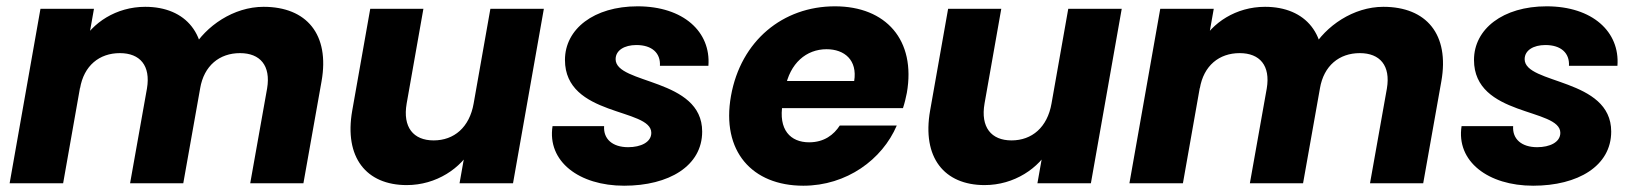

<svg xmlns="http://www.w3.org/2000/svg" viewBox="-20 -586 5238 614"><path d="M10.8 0H181.9L280.5 -557.9H109.4ZM396 0H566.1L624.1 -326.1C650.6 -475.8 574.5 -564.2 444.4 -564.2C351.8 -564.2 274.9 -513.2 239.5 -447.3L235.9 -303.2C248.1 -376.2 297.8 -416.1 363.3 -416.1C427.8 -416.1 462.2 -376.2 450 -303.2ZM780.2 0H950.3L1008.3 -326.1C1034.8 -475.8 960.8 -564.2 822.8 -564.2C727.4 -564.2 638.1 -503.1 595.5 -429.4L620 -303.2C632.3 -376.2 682 -416.1 747.5 -416.1C812 -416.1 846.4 -376.2 834.2 -303.2Z M1719.2 -557.9H1548.2L1449.6 0H1620.6ZM1334 -557.9H1164L1106.4 -232.3C1080 -82.5 1151.3 5.9 1280.8 5.9C1375.2 5.9 1455.1 -47.8 1491.2 -116.3L1494.7 -255.1C1481.4 -178.9 1432.2 -137 1366.7 -137C1302.2 -137 1267.2 -178.9 1280.5 -255.1Z M1975.9 7.9C2119.1 7.9 2225.5 -55.2 2225.5 -165.2C2225.5 -337.3 1948.7 -315.4 1948.7 -396.7C1948.7 -425 1976.6 -442 2015.1 -442C2065.3 -442 2092.8 -416 2090.4 -375.6H2245.4C2253.7 -484.2 2165.6 -565.8 2018.9 -565.8C1879.4 -565.8 1786.7 -493.4 1786.7 -394.3C1786.7 -212.1 2062.8 -241.2 2062.8 -161.2C2062.8 -131.1 2029.2 -115.3 1988.7 -115.3C1939.2 -115.3 1909 -141.2 1911.9 -182.7H1747C1729.4 -69.8 1831.8 7.9 1975.9 7.9Z M2460.4 -240.2H2867.6C2873 -256.5 2877 -273.5 2880 -288.9C2909.6 -457.9 2813.3 -565.8 2650 -565.8C2483.8 -565.8 2349.1 -455.9 2317.6 -279.2C2286.1 -102.5 2385.1 7.9 2548.9 7.9C2687.6 7.9 2801.4 -75.9 2847.8 -184.6H2665.6C2646.6 -155.3 2615.9 -130.9 2567.5 -130.9C2508.1 -130.9 2468.1 -170.6 2482.9 -254.7L2491 -303.5C2505.7 -384.2 2558.9 -428.6 2623.2 -428.6C2680.8 -428.6 2722.4 -393.6 2711.6 -326.9H2476.4Z M3567.2 -557.9H3396.2L3297.6 0H3468.6ZM3182 -557.9H3012L2954.4 -232.3C2928 -82.5 2999.3 5.9 3128.8 5.9C3223.2 5.9 3303.1 -47.8 3339.2 -116.3L3342.7 -255.1C3329.4 -178.9 3280.2 -137 3214.7 -137C3150.2 -137 3115.2 -178.9 3128.5 -255.1Z M3591.8 0H3762.9L3861.5 -557.9H3690.4ZM3977 0H4147.1L4205.1 -326.1C4231.6 -475.8 4155.5 -564.2 4025.4 -564.2C3932.8 -564.2 3855.9 -513.2 3820.5 -447.3L3816.9 -303.2C3829.1 -376.2 3878.8 -416.1 3944.3 -416.1C4008.8 -416.1 4043.2 -376.2 4031 -303.2ZM4361.2 0H4531.3L4589.3 -326.1C4615.8 -475.8 4541.8 -564.2 4403.8 -564.2C4308.4 -564.2 4219.1 -503.1 4176.5 -429.4L4201 -303.2C4213.3 -376.2 4263 -416.1 4328.5 -416.1C4393 -416.1 4427.4 -376.2 4415.2 -303.2Z M4882.9 7.9C5026.1 7.9 5132.5 -55.2 5132.5 -165.2C5132.5 -337.3 4855.7 -315.4 4855.7 -396.7C4855.7 -425 4883.6 -442 4922.1 -442C4972.3 -442 4999.8 -416 4997.4 -375.6H5152.4C5160.7 -484.2 5072.6 -565.8 4925.9 -565.8C4786.4 -565.8 4693.7 -493.4 4693.7 -394.3C4693.7 -212.1 4969.8 -241.2 4969.8 -161.2C4969.8 -131.1 4936.2 -115.3 4895.7 -115.3C4846.2 -115.3 4816 -141.2 4818.9 -182.7H4654C4636.4 -69.8 4738.8 7.9 4882.9 7.9Z"/></svg>

Font: Poppins Devanagari Thin
Style: Italic
Weight: 100
Italic angle: -10°
Designer: Ninad Kale (Devanagari), Jonny Pinhorn (Latin)
Foundry: Indian Type Foundry
Version: 4.005